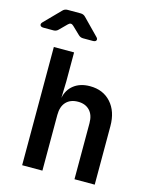

<svg xmlns="http://www.w3.org/2000/svg" viewBox="-173 -1055 911 1145"><g transform="rotate(15 283.0 -482.5)"><path d="M77 0V-730H202V-550L199 -448Q209 -500 248 -530Q287 -560 347 -560Q428 -560 476.5 -506Q525 -452 525 -361V0H400V-346Q400 -397 373.5 -424.5Q347 -452 302 -452Q255 -452 228.5 -424Q202 -396 202 -344V0ZM-12 -825Q-29 -825 -33 -834.5Q-37 -844 -26 -855L69 -952Q81 -965 99 -965H180Q198 -965 210 -952L305 -855Q317 -844 313 -834.5Q309 -825 292 -825H232Q215 -825 203 -837L156 -882Q139 -899 122 -881L79 -838Q67 -825 49 -825Z"/></g></svg>

Font: Pitagon Sans Mono
Style: Bold
Weight: 700
Monospace: yes
Designer: Travis Tran
Foundry: Pitagon
Version: Version 1.001; ttfautohint (v1.8.4.7-5d5b);gftools[0.9.26]